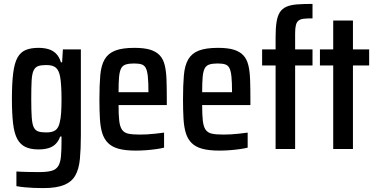

<svg xmlns="http://www.w3.org/2000/svg" viewBox="-20 -763 1929 983"><path d="M202 200Q177 200 153.5 199Q130 198 108 196Q86 194 64 190V115Q78 116 93.5 116.5Q109 117 129.5 117.5Q150 118 180 118Q221 118 244 111.5Q267 105 278 87.5Q289 70 292 39Q295 8 295 -40V-64H288Q280 -41 265 -26Q250 -11 228 -4.5Q206 2 177 2Q137 2 110.5 -10.5Q84 -23 68.5 -51.5Q53 -80 47 -130.5Q41 -181 41 -257Q41 -337 47.5 -388.5Q54 -440 69.5 -468Q85 -496 111.5 -507Q138 -518 177 -518Q205 -518 227.5 -511.5Q250 -505 266.5 -489Q283 -473 292 -444H298L302 -510H394V-69Q394 0 389 51.5Q384 103 365.5 135.5Q347 168 308 184Q269 200 202 200ZM218 -85Q248 -85 264 -96.5Q280 -108 286 -137Q291 -156 293 -185.5Q295 -215 295 -257Q295 -292 293 -323Q291 -354 288 -369Q282 -403 266 -416.5Q250 -430 218 -430Q192 -430 176.5 -425Q161 -420 152.5 -403Q144 -386 142 -351Q140 -316 140 -257Q140 -197 142.5 -161.5Q145 -126 153.5 -110Q162 -94 177.5 -89.5Q193 -85 218 -85Z M675 8Q621 8 587 -1.5Q553 -11 533 -31Q513 -51 503.5 -81.5Q494 -112 491.5 -155.5Q489 -199 489 -254Q489 -328 493.5 -378.5Q498 -429 516 -459.5Q534 -490 570 -504Q606 -518 668 -518Q718 -518 749 -508.5Q780 -499 798 -479.5Q816 -460 823.5 -429Q831 -398 832.5 -354.5Q834 -311 834 -255V-225H587Q587 -174 590.5 -144Q594 -114 605 -98.5Q616 -83 637.5 -78.5Q659 -74 696 -74Q714 -74 733 -75Q752 -76 774.5 -78.5Q797 -81 820 -84V-7Q804 -3 779.5 0.5Q755 4 728.5 6Q702 8 675 8ZM740 -271V-291Q740 -341 737 -370.5Q734 -400 726.5 -414.5Q719 -429 704.5 -433.5Q690 -438 666 -438Q641 -438 624.5 -433Q608 -428 600 -412.5Q592 -397 589.5 -368Q587 -339 587 -291H759Z M1103 8Q1049 8 1015 -1.5Q981 -11 961 -31Q941 -51 931.5 -81.5Q922 -112 919.5 -155.5Q917 -199 917 -254Q917 -328 921.5 -378.5Q926 -429 944 -459.5Q962 -490 998 -504Q1034 -518 1096 -518Q1146 -518 1177 -508.5Q1208 -499 1226 -479.5Q1244 -460 1251.5 -429Q1259 -398 1260.5 -354.5Q1262 -311 1262 -255V-225H1015Q1015 -174 1018.5 -144Q1022 -114 1033 -98.5Q1044 -83 1065.5 -78.5Q1087 -74 1124 -74Q1142 -74 1161 -75Q1180 -76 1202.5 -78.5Q1225 -81 1248 -84V-7Q1232 -3 1207.5 0.5Q1183 4 1156.5 6Q1130 8 1103 8ZM1168 -271V-291Q1168 -341 1165 -370.5Q1162 -400 1154.5 -414.5Q1147 -429 1132.5 -433.5Q1118 -438 1094 -438Q1069 -438 1052.5 -433Q1036 -428 1028 -412.5Q1020 -397 1017.5 -368Q1015 -339 1015 -291H1187Z M1391 0V-428H1322V-510H1391V-573Q1391 -620 1396 -651Q1401 -682 1413 -700.5Q1425 -719 1446.5 -728.5Q1468 -738 1501 -740.5Q1534 -743 1580 -743V-669Q1552 -669 1535 -667Q1518 -665 1508.5 -657.5Q1499 -650 1495 -634.5Q1491 -619 1491 -592V-510H1580V-428H1491V0Z M1686 0V-428H1618V-510H1686V-658H1787V-510H1870V-428H1787V0Z"/></svg>

Font: Saira Condensed SemiBold
Style: Regular
Weight: 600
Width: 3
Designer: Hector Gatti with collaboration of the Omnibus-Type team
Foundry: Omnibus-Type
Version: Version 1.100